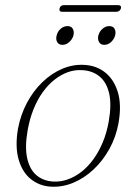

<svg xmlns="http://www.w3.org/2000/svg" viewBox="-20 -704 518 732"><path d="M303 -456.5Q348 -454 381.2 -427.5Q414.5 -401 429.2 -352.8Q444 -304.5 432 -235.5Q422.5 -182.5 397.5 -137Q372.5 -91.5 336.8 -58Q301 -24.5 258.8 -7Q216.5 10.5 171.5 7.5Q129.5 4.5 97.2 -21.5Q65 -47.5 51 -96Q37 -144.5 48.5 -213Q58.5 -266.5 82.8 -312Q107 -357.5 141.8 -391Q176.5 -424.5 218 -442Q259.5 -459.5 303 -456.5ZM181 -12Q210 -10 237.8 -19.8Q265.5 -29.5 290.8 -49.2Q316 -69 336.5 -97.5Q357 -126 372 -162Q387 -198 394.5 -240.5Q406 -306 396 -348.5Q386 -391 359.2 -412.8Q332.5 -434.5 294 -436.5Q265.5 -438.5 238.5 -428.8Q211.5 -419 187 -399.5Q162.5 -380 142.2 -351.5Q122 -323 107.5 -286.8Q93 -250.5 85.5 -208Q74 -142.5 83.8 -100Q93.5 -57.5 119 -36Q144.5 -14.5 181 -12ZM218 -533Q204 -533 198 -543.8Q192 -554.5 196 -569Q199.5 -584 211.2 -594.2Q223 -604.5 237.5 -604.5Q251.5 -604.5 257.5 -594.2Q263.5 -584 260 -569Q256 -554.5 244.2 -543.8Q232.5 -533 218 -533ZM377.5 -533Q363.5 -533 357.5 -543.8Q351.5 -554.5 355 -569Q359 -584 370.8 -594.2Q382.5 -604.5 396.5 -604.5Q411 -604.5 416.8 -594.2Q422.5 -584 419 -569Q415 -554.5 403.5 -543.8Q392 -533 377.5 -533ZM207 -672Q208.5 -678 213 -681.2Q217.5 -684.5 224.5 -684.5H429.5Q436.5 -684.5 439.5 -681.2Q442.5 -678 441 -672Q439 -665.5 434.2 -662.2Q429.5 -659 422.5 -659H217.5Q211 -659 208.2 -662.2Q205.5 -665.5 207 -672Z"/></svg>

Font: Fraunces Thin
Style: Italic
Weight: 250
Italic angle: -16°
Version: Version 1.000;[b76b70a41]